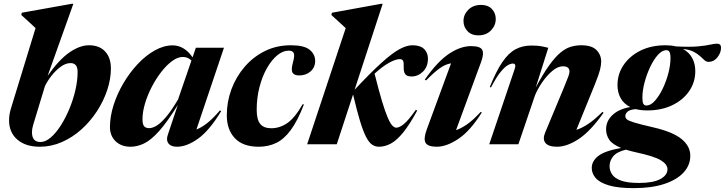

<svg xmlns="http://www.w3.org/2000/svg" viewBox="-20 -765 3843 1018"><path d="M168.5 -616Q154.5 -629 134.8 -647.5Q115 -666 93 -685.5L95.5 -697.5L361 -745H369L232.5 -362.5Q291.5 -447.5 347 -486.2Q402.5 -525 451.5 -525Q507 -525 537.5 -492Q568 -459 568 -402Q568 -346 548.5 -287.5Q529 -229 494 -175.2Q459 -121.5 411.8 -79Q364.5 -36.5 308.2 -11.8Q252 13 191 13Q115.5 13 71.8 -25Q28 -63 28 -127Q28 -158 38.5 -191.5ZM155.5 -101.5Q149.5 -81 149.5 -64Q149.5 -12 194.5 -12Q221 -12 248.8 -35.8Q276.5 -59.5 302 -99.2Q327.5 -139 347.8 -187.8Q368 -236.5 379.8 -287.5Q391.5 -338.5 391.5 -384Q391.5 -430.5 354 -430.5Q328 -430.5 301 -410.5Q274 -390.5 252 -362Q230 -333.5 218 -307.5Z M869.5 -49.5 922.5 -208Q866.5 -118 823.8 -70.2Q781 -22.5 744.8 -4.8Q708.5 13 672 13Q623 13 593 -16Q563 -45 563 -91.5Q563 -147 582 -207Q601 -267 634.2 -323.5Q667.5 -380 710.2 -425.5Q753 -471 800.8 -497.8Q848.5 -524.5 896 -524.5Q925 -524.5 951.5 -509.2Q978 -494 1001 -461L1018.5 -512H1167.5L1021.5 -78.5Q1047.5 -88 1078.2 -112Q1109 -136 1146.5 -180L1152.5 -175.5Q1090.5 -73 1030.5 -30Q970.5 13 918.5 13Q886.5 13 873.2 -4.2Q860 -21.5 869.5 -49.5ZM735.5 -133Q735.5 -106 744 -95.8Q752.5 -85.5 771.5 -85.5Q786.5 -85.5 807.2 -96.8Q828 -108 856.8 -140.5Q885.5 -173 924 -237.5L995 -444Q977 -463 949 -463Q922 -463 892.5 -441.2Q863 -419.5 835 -383.5Q807 -347.5 784.5 -304Q762 -260.5 748.8 -216Q735.5 -171.5 735.5 -133Z M1511 -496.5Q1480 -496.5 1450 -471.8Q1420 -447 1395.2 -403.5Q1370.5 -360 1355.8 -303.2Q1341 -246.5 1341 -182.5Q1341 -131.5 1359.5 -108.2Q1378 -85 1418.5 -85Q1463 -85 1503 -112.2Q1543 -139.5 1584.5 -212L1591.5 -211.5Q1558 -124.5 1521.8 -75.5Q1485.5 -26.5 1443.8 -6.8Q1402 13 1352 13Q1267.5 13 1225 -32.5Q1182.5 -78 1182.5 -154Q1182.5 -225.5 1207.2 -292Q1232 -358.5 1277.5 -411.2Q1323 -464 1385 -494.5Q1447 -525 1521.5 -525Q1592.5 -525 1621.8 -501.2Q1651 -477.5 1651 -441.5Q1651 -408 1626.8 -386.5Q1602.5 -365 1566 -365Q1539.5 -365 1531 -380Q1522.5 -395 1533 -433Q1543.5 -470.5 1537.5 -483.5Q1531.5 -496.5 1511 -496.5Z M2009 -745 1860 -289Q1947 -382 2004 -433.2Q2061 -484.5 2099 -504.8Q2137 -525 2166.5 -525Q2209 -525 2229 -504.8Q2249 -484.5 2249 -454.5Q2249 -411 2222.5 -385.2Q2196 -359.5 2162 -359.5Q2137.5 -359.5 2128.5 -372Q2119.5 -384.5 2120.5 -409.5Q2121.5 -435 2116.8 -443.2Q2112 -451.5 2100 -451.5Q2077.5 -451.5 2042.5 -432Q2007.5 -412.5 1966 -374.5Q1988.5 -284.5 2005.5 -228.2Q2022.5 -172 2035.8 -141.5Q2049 -111 2060 -99.5Q2071 -88 2081.5 -88Q2097 -88 2120.5 -106.5Q2144 -125 2185 -183L2192 -178.5Q2152.5 -105.5 2118.5 -63.5Q2084.5 -21.5 2053 -4.2Q2021.5 13 1990 13Q1970 13 1953.5 2.2Q1937 -8.5 1921.5 -38Q1906 -67.5 1889.2 -122.2Q1872.5 -177 1852 -264L1765.5 0H1608.5L1813 -616Q1799.5 -628.5 1779 -647.2Q1758.5 -666 1737 -685.5L1740 -697.5L2001.5 -745Z M2437.5 -653.5Q2437.5 -688 2463.2 -713.5Q2489 -739 2531 -739Q2567 -739 2587.8 -717.5Q2608.5 -696 2608.5 -664.5Q2608.5 -629.5 2583 -603.5Q2557.5 -577.5 2516 -577.5Q2480 -577.5 2458.8 -599.8Q2437.5 -622 2437.5 -653.5ZM2243 -79.5 2371.5 -429Q2344.5 -425.5 2315 -405.5Q2285.5 -385.5 2239 -338.5L2232.5 -343Q2299 -438.5 2360.2 -479.5Q2421.5 -520.5 2477.5 -520.5Q2526.5 -520.5 2536.8 -500.5Q2547 -480.5 2531 -437L2398 -75Q2423 -83 2455.2 -105Q2487.5 -127 2529 -172L2534.5 -168.5Q2473 -70.5 2410.5 -28.8Q2348 13 2295.5 13Q2248 13 2236.2 -8.2Q2224.5 -29.5 2243 -79.5Z M2583 -301 2577 -304Q2611 -388.5 2643.8 -436.2Q2676.5 -484 2713.5 -503.8Q2750.5 -523.5 2797 -523.5Q2825.5 -523.5 2843.8 -520.8Q2862 -518 2887 -511.5L2820.5 -301Q2859 -372.5 2890.5 -416.8Q2922 -461 2949.8 -484.5Q2977.5 -508 3004.8 -516.5Q3032 -525 3062 -525Q3117.5 -525 3142.5 -499.8Q3167.5 -474.5 3167.5 -439Q3167.5 -420 3161.5 -395.5Q3155.5 -371 3135 -320L3036 -76.5Q3062.5 -84.5 3096.2 -106.2Q3130 -128 3174.5 -172L3180 -167Q3111 -69.5 3048.8 -28.2Q2986.5 13 2933.5 13Q2888 13 2872 -7Q2856 -27 2870 -61L2970.5 -302Q2988 -344.5 2993.8 -360.5Q2999.5 -376.5 2999.5 -385Q2999.5 -413.5 2965 -413.5Q2937 -413.5 2907.8 -388.5Q2878.5 -363.5 2854 -327.5Q2829.5 -291.5 2816.5 -259L2728.5 0H2574L2709 -399.5Q2713.5 -412 2711.5 -420Q2709.5 -428 2699.5 -428Q2687.5 -428 2671.5 -418.8Q2655.5 -409.5 2633.5 -382.5Q2611.5 -355.5 2583 -301Z M3340.5 232.5Q3256.5 232.5 3207.8 217.8Q3159 203 3138.2 178.8Q3117.5 154.5 3117.5 125.5Q3117.5 89.5 3151.8 62.2Q3186 35 3273.5 19.5Q3227 0.5 3210.2 -24.2Q3193.5 -49 3193.5 -79.5Q3193.5 -123 3227.2 -155Q3261 -187 3321.5 -197.5Q3287.5 -214.5 3270.8 -244.5Q3254 -274.5 3254 -314.5Q3254 -372.5 3286.5 -420.5Q3319 -468.5 3376.2 -496.8Q3433.5 -525 3509 -525Q3538.5 -525 3563.5 -519Q3637.5 -515 3680 -519Q3722.5 -523 3745.2 -528.2Q3768 -533.5 3781.5 -533.5Q3803 -533.5 3803 -512Q3803 -485.5 3784 -461.2Q3765 -437 3737.5 -437Q3725 -437 3714.8 -446.2Q3704.5 -455.5 3691 -468Q3677.5 -480.5 3656.5 -491.2Q3635.5 -502 3601.5 -505Q3634 -487.5 3650.2 -457.2Q3666.5 -427 3666.5 -388Q3666.5 -329 3634 -281.8Q3601.5 -234.5 3544 -207Q3486.5 -179.5 3412 -179.5Q3378 -179.5 3350.5 -186.5Q3319 -183.5 3307.2 -172.8Q3295.5 -162 3295.5 -149.5Q3295.5 -140 3303.5 -132.5Q3311.5 -125 3342.5 -115.5Q3373.5 -106 3442.5 -90Q3547 -66 3593.5 -28Q3640 10 3640 60.5Q3640 111 3604.2 149.8Q3568.5 188.5 3501.5 210.5Q3434.5 232.5 3340.5 232.5ZM3407.5 -205.5Q3430 -205.5 3452.5 -230.8Q3475 -256 3493.8 -295Q3512.5 -334 3523.8 -377.2Q3535 -420.5 3535 -456.5Q3535 -481 3529.5 -490Q3524 -499 3513 -499Q3490.5 -499 3468 -473.8Q3445.5 -448.5 3427 -409.2Q3408.5 -370 3397.2 -326.8Q3386 -283.5 3386 -247.5Q3386 -223.5 3391.2 -214.5Q3396.5 -205.5 3407.5 -205.5ZM3212 116Q3212 140 3225.8 160.2Q3239.5 180.5 3273.5 192.8Q3307.5 205 3368 205Q3444 205 3481.5 184.2Q3519 163.5 3519 132.5Q3519 106 3483.2 84.5Q3447.5 63 3351.5 42.5Q3322 36 3298.5 28.5Q3250 40.5 3231 64Q3212 87.5 3212 116Z"/></svg>

Font: Newsreader 72pt
Style: Bold Italic
Weight: 700
Italic angle: -17°
Designer: Hugues Gentile
Foundry: Production Type
Version: Version 1.003; ttfautohint (v1.8.3)